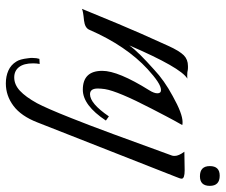

<svg xmlns="http://www.w3.org/2000/svg" viewBox="-76 -416 754 641"><g transform="rotate(90 300.5 -96.0)"><path d="M10 7Q30 -42 60 -114Q90 -186 133 -280Q142 -300 150 -313Q158 -326 165 -333Q179 -347 201 -347Q203 -347 208 -347Q213 -347 222 -345Q236 -344 243 -345Q206 -323 132 -151Q144 -168 164.5 -188.5Q185 -209 213 -234Q231 -251 253 -266.5Q275 -282 301 -296Q360 -329 388 -329Q395 -329 398 -328Q382 -300 368.5 -274Q355 -248 343 -225Q285 -113 278 -70Q277 -63 276.5 -57Q276 -51 276 -46Q276 -20 295 -20Q326 -20 369 -83L383 -73Q332 4 280 4Q217 4 217 -61Q217 -114 282 -218Q292 -234 292 -245Q292 -257 281 -257Q270 -257 252.5 -245.5Q235 -234 211 -212Q173 -177 140 -128.5Q107 -80 80 -18Q74 -3 49 0Q17 3 10 7ZM569 -387Q535 -387 535 -420Q535 -453 567 -453Q601 -453 601 -420Q601 -387 569 -387ZM259 261Q235 261 216 252.5Q197 244 186 226Q178 214 175 187Q174 182 174 178.5Q174 175 174 171Q174 158 177 149L194 148Q193 153 192.5 159Q192 165 192 170Q192 201 204.5 217Q217 233 239 233Q263 233 283.5 214Q304 195 325 157Q333 142 345.5 113.5Q358 85 375 42Q397 -13 428 -97Q459 -181 500 -294Q501 -297 501 -303Q501 -316 487 -335L549 -336Q577 -336 577 -326Q577 -321 571 -307L389 156Q368 210 334 235.5Q300 261 259 261Z"/></g></svg>

Font: Carattere
Style: Regular
Weight: 400
Designer: Robert E. Leuschke
Foundry: Robert E. Leuschke
Version: Version 1.010; ttfautohint (v1.8.3)